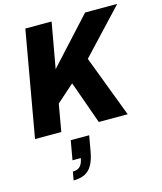

<svg xmlns="http://www.w3.org/2000/svg" viewBox="-141 -790 1021 1207"><g transform="rotate(-15 369.0 -186.5)"><path d="M19 0 140 -687H311L258 -391L529 -687H738L470 -401L622 0H434L335 -278L221 -177L190 0ZM186 314 196 259Q227 259 243.5 242Q260 225 266 190H212L234 65H354L336 167Q326 222 307 254Q288 286 258 300Q228 314 186 314Z"/></g></svg>

Font: Archivo SemiCondensed ExtraBold
Style: Italic
Weight: 800
Width: 4
Italic angle: -10°
Designer: Hector Gatti
Foundry: Omnibus-Type
Version: Version 2.001